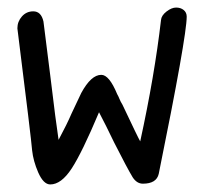

<svg xmlns="http://www.w3.org/2000/svg" viewBox="-20 -488 540 508"><path d="M65 -90Q68 -62 81 -32Q95 0 113 0Q142 0 169.5 -42Q197 -84 242 -191Q259 -159 282 -111Q317 -42 331 -19Q342 -2 358 -2Q394 -2 400 -28Q474 -392 474 -444Q474 -455 466 -461.5Q458 -468 446 -468Q434 -468 420.5 -457.5Q407 -447 406 -435Q389 -288 351 -114Q346 -122 304 -211Q299 -219 296 -226.5Q293 -234 290 -239Q269 -290 248 -290Q221 -290 195 -242L169 -187Q158 -161 135 -118Q128 -163 113 -288L95 -431Q89 -458 68 -458Q50 -458 38 -444.5Q26 -431 26 -413Q63 -118 65 -90Z"/></svg>

Font: Patrick Hand SC
Style: Regular
Weight: 400
Designer: Patrick Wagesreiter
Foundry: Patrick Wagesreiter
Version: Version 2.001; ttfautohint (v1.8.2)